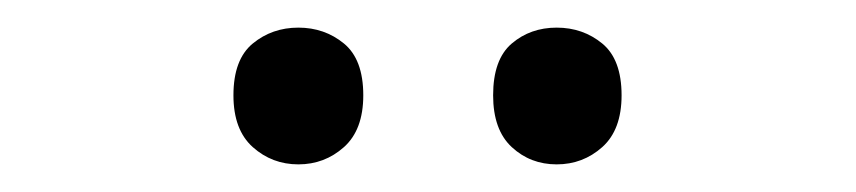

<svg xmlns="http://www.w3.org/2000/svg" viewBox="-20 -750 620 139"><path d="M149 -681Q149 -707 163 -718.5Q177 -730 196 -730Q215 -730 229 -718.5Q243 -707 243 -681Q243 -656 229 -643.5Q215 -631 196 -631Q177 -631 163 -643.5Q149 -656 149 -681ZM337 -681Q337 -707 350.5 -718.5Q364 -730 383 -730Q402 -730 416 -718.5Q430 -707 430 -681Q430 -656 416 -643.5Q402 -631 383 -631Q364 -631 350.5 -643.5Q337 -656 337 -681Z"/></svg>

Font: Noto Sans SignWriting
Style: Regular
Weight: 400
Designer: Monotype Design Team
Foundry: Monotype Imaging Inc.
Version: Version 2.004; ttfautohint (v1.8.4.7-5d5b)